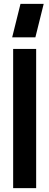

<svg xmlns="http://www.w3.org/2000/svg" viewBox="-20 -973 254 993"><path d="M163 -780 206 -953H86L43 -780ZM48 0H167V-720H48Z"/></svg>

Font: Orbitron SemiBold
Style: Regular
Weight: 600
Designer: Matt McInerney
Foundry: The League of Moveable Type
Version: Version 2.001